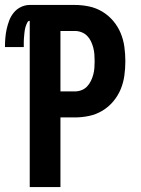

<svg xmlns="http://www.w3.org/2000/svg" viewBox="-48 -755 568 775"><path d="M72 0V-671Q66 -671 63 -665.5Q60 -660 58 -655Q56 -650 54.5 -644.5Q53 -639 52 -633Q51 -627 50.5 -621.5Q50 -616 49.5 -610.5Q49 -605 48.5 -599Q48 -593 48 -587.5Q48 -582 48 -576.5Q48 -571 48 -565H-28Q-28 -583 -26.5 -601.5Q-25 -620 -21 -638Q-17 -656 -10.5 -673Q-4 -690 8 -704.5Q20 -719 37 -727Q54 -735 72 -735H254Q283 -735 311.5 -729Q340 -723 365 -708Q390 -693 409 -670.5Q428 -648 439 -621.5Q450 -595 454 -566Q458 -537 458 -508Q458 -479 454 -450Q450 -421 439 -394.5Q428 -368 409 -345.5Q390 -323 365 -308Q340 -293 311.5 -287Q283 -281 254 -281H196V0ZM196 -386H254Q268 -386 281 -391Q294 -396 303.5 -406Q313 -416 319 -428.5Q325 -441 328.5 -454Q332 -467 333 -480.5Q334 -494 334 -508Q334 -522 333 -535.5Q332 -549 328.5 -562.5Q325 -576 319 -588.5Q313 -601 303.5 -610.5Q294 -620 281 -625Q268 -630 254 -630H196Z"/></svg>

Font: Iosevka SS04 Extrabold
Style: Regular
Weight: 800
Monospace: yes
Designer: Belleve Invis
Foundry: Belleve Invis
Version: Version 19.0.0; ttfautohint (v1.8.4)